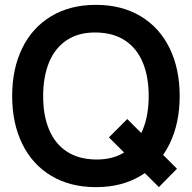

<svg xmlns="http://www.w3.org/2000/svg" viewBox="-20 -755 790 790"><path d="M428.2 -189.7 503.7 -265.2 708.2 -60.7 633.7 14.8ZM30 -360Q30 -471.5 71.3 -556.4Q112.6 -641.3 190.5 -688.2Q268.4 -735 374.7 -735Q480.9 -735 558.8 -688.2Q636.8 -641.3 678 -556.4Q719.3 -471.5 719.3 -360Q719.3 -248.5 678 -163.6Q636.8 -78.7 558.8 -31.8Q480.9 15 374.7 15Q268.4 15 190.5 -31.8Q112.6 -78.7 71.3 -163.6Q30 -248.5 30 -360ZM591.8 -360Q591.8 -439.4 567.4 -498Q543 -556.5 494.5 -588.5Q446 -620.5 374.7 -621.3Q303.8 -622.2 255.1 -590Q206.4 -557.8 182 -498.8Q157.7 -439.9 157.5 -360Q157.3 -280.7 181.8 -222.1Q206.2 -163.5 254.8 -131.5Q303.3 -99.5 374.7 -98.7Q445.6 -97.8 494.3 -130Q543 -162.2 567.4 -221.2Q591.8 -280.2 591.8 -360Z"/></svg>

Font: Tap Sans
Style: Regular
Weight: 400
Designer: Tap Payments
Foundry: Tap Payments
Version: Version 1.001;Glyphs 3.1.2 (3151)